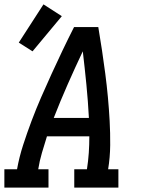

<svg xmlns="http://www.w3.org/2000/svg" viewBox="-29 -859 649 879"><path d="M-9 0V-84H49Q59 -140 77 -195.5Q95 -251 115.5 -305.5Q136 -360 159.5 -414Q183 -468 207.5 -521.5Q232 -575 257.5 -628.5Q283 -682 310 -735H421Q430 -682 438 -628.5Q446 -575 453 -521.5Q460 -468 465 -414Q470 -360 473 -305Q476 -250 475.5 -194.5Q475 -139 466 -84H513V0H311V-84H369Q375 -122 377.5 -159.5Q380 -197 380 -235H186Q174 -197 163 -159.5Q152 -122 146 -84H193V0ZM217 -319H378Q374 -396 366.5 -472Q359 -548 350 -624Q314 -548 280.5 -472Q247 -396 217 -319ZM120 -624 57 -664 170 -839 254 -785Z"/></svg>

Font: Iosevka Curly Slab MdExObl
Style: Regular
Weight: 500
Width: 7
Italic angle: -9°
Monospace: yes
Designer: Belleve Invis
Foundry: Belleve Invis
Version: Version 11.1.0; ttfautohint (v1.8.3)